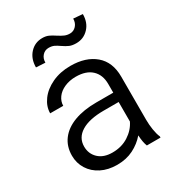

<svg xmlns="http://www.w3.org/2000/svg" viewBox="-178 -841 877 959"><g transform="rotate(-30 260.5 -361.5)"><path d="M343.3 -618.2Q320 -618.2 304.8 -624.7Q289.5 -631.2 269.5 -645Q254 -656 241.4 -661.9Q228.8 -667.7 210.8 -667.7Q189.3 -667.7 174.8 -651.9Q160.3 -636 160.3 -611.5L107.7 -614.5Q107.7 -663.8 136.2 -694.9Q164.7 -726 207.8 -726Q227.8 -726 242.7 -719.5Q257.7 -713 277 -700Q296.5 -687.5 309.9 -681.8Q323.2 -676 340.2 -676Q361.2 -676 376 -692.1Q390.7 -708.3 390.7 -732.8L443.8 -728.3Q443.8 -679.5 414.9 -648.9Q386 -618.2 343.3 -618.2ZM256 -475Q219.8 -475 190.8 -462.2Q161.8 -449.5 145.8 -427.5Q129.8 -405.5 129.8 -380.3L54.5 -380.5Q54.5 -419.8 80.6 -455.5Q106.8 -491.3 153.6 -513.3Q200.5 -535.3 259.8 -535.3Q348.3 -535.3 400.9 -490.6Q453.5 -446 453.5 -361.7V-112.3Q453.5 -84.8 458.1 -55.3Q462.8 -25.8 471.3 -7V0H392.5Q382.7 -23.7 380.5 -65Q352 -31.5 310.7 -10.7Q269.5 10 217 10Q165.3 10 125.9 -9.9Q86.5 -29.8 64.6 -64.8Q42.8 -99.8 42.8 -142.3Q42.8 -195.8 71.6 -234Q100.5 -272.3 154.1 -292.3Q207.8 -312.3 281 -312.3H379V-362.7Q379 -415 347.2 -445Q315.5 -475 256 -475ZM379 -146V-258.5H292.8Q209.5 -258.5 163.9 -230.5Q118.3 -202.5 118.3 -151.5Q118.3 -109.8 147.1 -82.4Q176 -55 226.8 -55Q280.3 -55 320.1 -80.8Q360 -106.5 379 -146Z"/></g></svg>

Font: FreesentationVF
Style: Regular
Weight: 400
Designer: glyphs from Roboto by Christian Robertson / Hangul glyphs from Noto Sans CJK(Source Han Sans) by Jang Soo-young and Kang
Foundry: PT&
Version: Version 2.001;Glyphs 3.3.1 (3343)